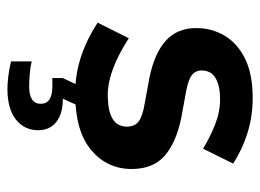

<svg xmlns="http://www.w3.org/2000/svg" viewBox="-114 -406 717 530"><g transform="rotate(90 245.0 -141.5)"><path d="M239 10Q186 10 137.5 -6Q89 -22 43 -52L86 -138Q131 -109 170 -94.5Q209 -80 242 -80Q286 -80 308 -93Q330 -106 330 -133Q330 -154 316 -165Q302 -176 266 -182L195 -195Q127 -209 92.5 -240.5Q58 -272 58 -324Q58 -367 79 -402.5Q100 -438 142.5 -459Q185 -480 251 -480Q302 -480 348 -465.5Q394 -451 432 -426L391 -343Q358 -363 323.5 -376.5Q289 -390 255 -390Q217 -390 196 -377.5Q175 -365 175 -339Q175 -322 188 -312Q201 -302 234 -296L305 -283Q374 -269 410.5 -237Q447 -205 447 -146Q447 -78 394.5 -34Q342 10 239 10ZM225 197Q211 197 190.5 194.5Q170 192 150 187V130Q166 134 186 135.5Q206 137 219 137Q243 137 255 129Q267 121 267 105Q267 89 255 81Q243 73 219 73H196V44L222 -11H278L253 44Q294 44 317 62Q340 80 340 112Q340 150 310.5 173.5Q281 197 225 197Z"/></g></svg>

Font: Gantari SemiBold
Style: Regular
Weight: 600
Designer: Anugrah Pasau
Foundry: Lafontype
Version: Version 1.000; ttfautohint (v1.8.3)